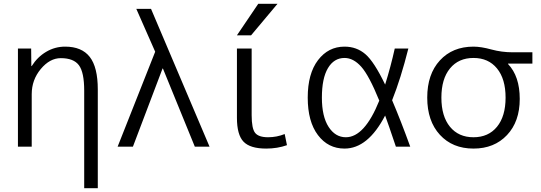

<svg xmlns="http://www.w3.org/2000/svg" viewBox="-20 -777 2865 1017"><path d="M75 -520H145L146 -427H148Q178 -475 224.5 -502.5Q271 -530 325 -530Q413 -530 455.5 -475.5Q498 -421 498 -303V220H426V-297Q426 -394 398 -431.5Q370 -469 302 -469Q244 -469 196 -411.5Q148 -354 148 -278V0H75Z M1012 0 843 -414H841L684 0H603L802 -503L702 -730H780L1090 0Z M1313 -520V-167Q1313 -96 1331.5 -73Q1350 -50 1400 -50Q1446 -50 1488 -67L1500 -8Q1449 10 1390 10Q1305 10 1270 -26.5Q1235 -63 1235 -153V-520ZM1235 -590 1348 -757H1450L1310 -590Z M2057 -246Q2103 -138 2153 0H2077Q2035 -125 2020 -165Q1929 10 1805 10Q1718 10 1664 -61.5Q1610 -133 1610 -260Q1610 -387 1664.5 -458.5Q1719 -530 1805 -530Q1869 -530 1915.5 -490Q1962 -450 2020 -329Q2050 -425 2071 -520H2143Q2103 -361 2057 -246ZM1989 -244Q1935 -377 1893.5 -423.5Q1852 -470 1805 -470Q1749 -470 1717 -416Q1685 -362 1685 -260Q1685 -160 1720.5 -105Q1756 -50 1812 -50Q1911 -50 1989 -244Z M2488 -530Q2528 -530 2582.5 -515Q2637 -500 2696 -500H2800V-440H2671V-438Q2733 -373 2733 -253Q2733 -133 2665.5 -61.5Q2598 10 2488 10Q2377 10 2310 -63Q2243 -136 2243 -260Q2243 -384 2310 -457Q2377 -530 2488 -530ZM2363.5 -105.5Q2409 -50 2488 -50Q2567 -50 2612.5 -105.5Q2658 -161 2658 -260Q2658 -359 2612.5 -414.5Q2567 -470 2488 -470Q2409 -470 2363.5 -414.5Q2318 -359 2318 -260Q2318 -161 2363.5 -105.5Z"/></svg>

Font: M PLUS 1p
Style: Regular
Weight: 400
Version: Version 1.062